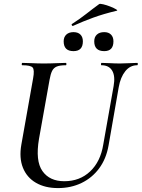

<svg xmlns="http://www.w3.org/2000/svg" viewBox="-20 -946 724 980"><path d="M560 -507Q569 -558 552.5 -585.5Q536 -613 498 -613Q495 -613 495.5 -619Q496 -625 498 -625Q520 -625 543 -623.5Q566 -622 593 -622Q617 -622 640 -623.5Q663 -625 680 -625Q684 -625 683.5 -619Q683 -613 680 -613Q644 -613 619.5 -582.5Q595 -552 586 -501L534 -203Q522 -135 486 -86.5Q450 -38 396 -12Q342 14 276 14Q210 14 163.5 -13Q117 -40 97 -90Q77 -140 89 -208L149 -546Q157 -590 146.5 -601.5Q136 -613 94 -613Q90 -613 91 -619Q92 -625 93 -625Q117 -625 145 -623.5Q173 -622 203 -622Q238 -622 266.5 -623.5Q295 -625 316 -625Q319 -625 319 -619Q319 -613 316 -613Q286 -613 270 -606.5Q254 -600 246 -584Q238 -568 233 -539L179 -237Q160 -125 196.5 -73Q233 -21 308 -21Q387 -21 440 -71Q493 -121 507 -208ZM512 -685Q461 -685 461 -735Q461 -757 474.5 -769.5Q488 -782 512 -782Q534 -782 546.5 -769.5Q559 -757 559 -735Q559 -685 512 -685ZM355 -685Q305 -685 305 -735Q305 -757 318.5 -769.5Q332 -782 355 -782Q378 -782 390.5 -769.5Q403 -757 403 -735Q403 -685 355 -685ZM353 -814Q349 -812 346.5 -817.5Q344 -823 348 -824Q387 -849 420 -875Q453 -901 486 -925Q490 -928 507 -924Q524 -920 543 -912.5Q562 -905 572.5 -898.5Q583 -892 575 -891Q508 -875 456 -856Q404 -837 353 -814Z"/></svg>

Font: Cormorant Garamond Light SemiBold
Style: Italic
Weight: 600
Italic angle: -10°
Version: Version 4.001